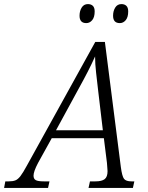

<svg xmlns="http://www.w3.org/2000/svg" viewBox="-75 -919 724 939"><path d="M-55 0 -49 -32H-32Q-12 -32 0.5 -37Q13 -42 25.5 -58.5Q38 -75 57 -110L391 -714H438L516 -102Q522 -57 531.5 -44.5Q541 -32 568 -32H582L575 0H358L365 -32H392Q423 -32 437 -43Q451 -54 451 -82Q451 -90 449.5 -103Q448 -116 448 -123L433 -243H178L111 -122Q89 -80 89 -60Q89 -44 100 -38Q111 -32 139 -32H167L160 0ZM309 -484 199 -282H428L405 -476Q400 -520 395 -563.5Q390 -607 390 -643Q374 -607 354.5 -569Q335 -531 309 -484ZM511 -806Q478 -806 478 -842Q478 -865 488.5 -882Q499 -899 519 -899Q534 -899 543 -890.5Q552 -882 552 -863Q552 -835 540 -820.5Q528 -806 511 -806ZM347 -806Q314 -806 314 -842Q314 -865 324.5 -882Q335 -899 355 -899Q370 -899 379 -890.5Q388 -882 388 -863Q388 -835 376 -820.5Q364 -806 347 -806Z"/></svg>

Font: Noto Serif SemiCondensed Light
Style: Italic
Weight: 300
Width: 4
Italic angle: -12°
Designer: Monotype Design Team
Foundry: Monotype Imaging Inc.
Version: Version 2.013; ttfautohint (v1.8.4.7-5d5b)